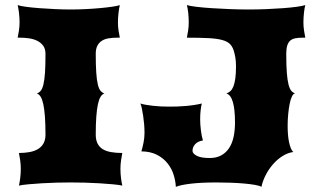

<svg xmlns="http://www.w3.org/2000/svg" viewBox="-20 -723 1209 748"><path d="M53.7 0Q56.6 -12.2 58.8 -29.5Q61 -46.9 61 -65.4Q61 -82.5 58.6 -98.9Q56.2 -115.2 53.7 -127Q75.7 -127 94.5 -130.4Q113.3 -133.8 127.2 -141.8Q141.1 -149.9 149.2 -163.8Q157.2 -177.7 157.2 -198.7Q157.2 -239.7 155 -269Q152.8 -298.3 148.7 -317.4Q144.5 -336.4 138.2 -346.4Q131.8 -356.4 123.5 -358.9Q132.3 -361.8 138.7 -369.4Q145 -377 149.2 -394Q153.3 -411.1 155.3 -439.7Q157.2 -468.3 157.2 -513.2Q157.2 -532.7 148.2 -544.9Q139.2 -557.1 124.8 -564.2Q110.4 -571.3 92.8 -573.7Q75.2 -576.2 58.1 -576.2H48.8Q51.3 -587.9 53.7 -603.3Q56.2 -618.7 56.2 -635.7Q56.2 -653.8 54 -672.4Q51.8 -690.9 48.8 -703.1Q58.1 -699.7 81.3 -696.5Q104.5 -693.4 133.8 -691.2Q163.1 -689 195.3 -687.5Q227.5 -686 255.4 -686Q283.7 -686 313.5 -687.5Q343.3 -689 369.6 -691.4Q396 -693.8 416.5 -696.8Q437 -699.7 446.8 -703.1Q443.8 -690.9 441.7 -672.4Q439.5 -653.8 439.5 -635.7Q439.5 -618.7 441.9 -603.3Q444.3 -587.9 446.8 -576.2H436.5Q418.5 -576.2 403.3 -573.7Q388.2 -571.3 377 -564.2Q365.7 -557.1 359.4 -544.9Q353 -532.7 353 -513.2Q353 -468.3 355 -439.7Q356.9 -411.1 361.1 -394Q365.2 -377 371.6 -369.4Q377.9 -361.8 386.7 -358.9Q378.4 -356.4 372.1 -346.4Q365.7 -336.4 361.6 -317.4Q357.4 -298.3 355.2 -269Q353 -239.7 353 -198.7Q353 -177.7 360.1 -163.8Q367.2 -149.9 380.4 -141.8Q393.6 -133.8 412.8 -130.4Q432.1 -127 456.5 -127Q454.1 -115.2 451.7 -98.9Q449.2 -82.5 449.2 -65.4Q449.2 -46.9 451.4 -29.5Q453.6 -12.2 456.5 0Q442.4 -2.9 418.7 -5.1Q395 -7.3 366.9 -9Q338.9 -10.7 309.6 -11.5Q280.3 -12.2 255.4 -12.2Q230.5 -12.2 200.9 -11.5Q171.4 -10.7 143.3 -9Q115.2 -7.3 91.3 -5.1Q67.4 -2.9 53.7 0ZM530.8 -133.3Q535.2 -147.9 539.1 -167Q543 -186 543 -205.6Q543 -221.7 541.5 -239.3Q540 -256.8 537.6 -272.7Q535.2 -288.6 532.5 -301.3Q529.8 -314 526.9 -319.8Q535.6 -316.9 548.3 -314.7Q561 -312.5 576.2 -310.8Q591.3 -309.1 607.4 -308.3Q623.5 -307.6 639.2 -307.6Q653.8 -307.6 670.4 -308.1Q687 -308.6 703.9 -310.1Q720.7 -311.5 736.8 -314Q752.9 -316.4 766.1 -319.8Q763.2 -306.6 761.5 -291.7Q759.8 -276.9 759.8 -258.3Q759.8 -248.5 760.5 -237.3Q761.2 -226.1 762.7 -215.1Q764.2 -204.1 766.1 -193.8Q768.1 -183.6 770.5 -175.8Q750 -172.4 740 -160.9Q730 -149.4 730 -135.3Q730 -125 746.3 -116.2Q762.7 -107.4 796.9 -107.4Q822.8 -107.4 841.3 -117.4Q859.9 -127.4 872.1 -145.5Q884.3 -163.6 889.9 -189.2Q895.5 -214.8 895.5 -246.6Q895.5 -296.9 887.2 -325.4Q878.9 -354 861.8 -358.9Q870.6 -361.8 877.4 -367.9Q884.3 -374 889.2 -386Q894 -397.9 896.7 -417Q899.4 -436 899.4 -464.4Q899.4 -484.9 896.7 -500Q894 -515.1 890.1 -527.3Q884.8 -543 874.8 -552.5Q864.7 -562 844.7 -567.4Q824.7 -572.8 791.7 -574.5Q758.8 -576.2 708 -576.2Q710.4 -587.9 712.9 -603.3Q715.3 -618.7 715.3 -635.7Q715.3 -653.8 713.4 -672.4Q711.4 -690.9 708 -703.1Q719.2 -699.7 745.1 -696.5Q771 -693.4 804.4 -691.2Q837.9 -689 875.7 -687.5Q913.6 -686 948.7 -686Q984.4 -686 1019 -687.5Q1053.7 -689 1083.3 -691.2Q1112.8 -693.4 1135.5 -696.5Q1158.2 -699.7 1169.4 -703.1Q1166 -690.9 1164.1 -672.4Q1162.1 -653.8 1162.1 -635.7Q1162.1 -618.7 1164.6 -603.3Q1167 -587.9 1169.4 -576.2H1159.7Q1142.1 -576.2 1129.9 -573.7Q1117.7 -571.3 1110.1 -564.2Q1102.5 -557.1 1098.9 -544.9Q1095.2 -532.7 1095.2 -513.2Q1095.2 -468.3 1097.4 -439.7Q1099.6 -411.1 1104 -394Q1108.4 -377 1114.7 -369.4Q1121.1 -361.8 1129.9 -358.9Q1123 -358.9 1117.7 -347.9Q1112.3 -336.9 1108.6 -319.1Q1105 -301.3 1102.8 -278.8Q1100.6 -256.3 1100.6 -233.9Q1100.6 -216.3 1101.8 -200Q1103 -183.6 1106 -169.7Q1108.9 -155.8 1113 -145.5Q1117.2 -135.3 1123 -130.9Q1101.1 -127.9 1080.6 -115Q1060.1 -102.1 1043.5 -83Q1026.9 -64 1015.1 -41Q1003.4 -18.1 998.5 4.9Q991.7 0.5 973.4 -2.7Q955.1 -5.9 930.4 -8.1Q905.8 -10.3 877.4 -11.2Q849.1 -12.2 822.8 -12.2Q765.1 -12.2 724.9 -7.6Q684.6 -2.9 665 4.9Q664.1 -17.1 656.7 -41.3Q649.4 -65.4 633.5 -85.7Q617.7 -106 592.5 -119.4Q567.4 -132.8 530.8 -133.3Z"/></svg>

Font: Arbutus
Style: Regular
Weight: 400
Designer: Karolina Lach
Foundry: Sorkin Type Co.
Version: Version 1.003